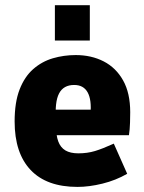

<svg xmlns="http://www.w3.org/2000/svg" viewBox="-20 -716 559 743"><path d="M279.8 7.3Q160.6 7.3 98.6 -58.1Q36.6 -123.5 36.6 -246.1Q36.6 -320.3 55.9 -369.9Q75.2 -419.4 108.6 -448.7Q142.1 -478 184.6 -490.5Q227.1 -502.9 272.9 -502.9Q333.5 -502.9 381.1 -478.5Q428.7 -454.1 456.3 -405Q483.9 -356 483.9 -281.7Q483.9 -269 483.2 -241.7Q482.4 -214.4 479 -192.9H140.6L196.8 -228.5Q196.8 -192.9 205.3 -169.2Q213.9 -145.5 232.9 -134Q252 -122.6 283.2 -122.6Q317.9 -122.6 347.7 -131.6Q377.4 -140.6 420.4 -160.2L472.2 -43.5Q428.2 -18.1 376.5 -5.4Q324.7 7.3 279.8 7.3ZM330.1 -214.4V-274.4Q335 -330.1 319.1 -358.6Q303.2 -387.2 267.1 -387.2Q225.6 -387.2 208.5 -354.2Q191.4 -321.3 196.8 -251L140.6 -291.5H373.5ZM192.4 -559.1V-695.8H327.6V-559.1Z"/></svg>

Font: Anaheim ExtraBold
Style: Regular
Weight: 800
Version: Version 2.001